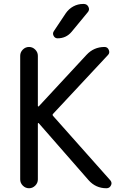

<svg xmlns="http://www.w3.org/2000/svg" viewBox="-20 -999 650 998"><path d="M415 -978.5Q432.6 -978.5 439.9 -962.9Q447.3 -947.3 435.5 -934.6L352.5 -834Q324.2 -799.8 279.3 -799.8Q265.6 -799.8 258.8 -812.5Q252 -825.2 259.8 -836.9L322.3 -930.7Q337.9 -953.1 361.3 -965.8Q384.8 -978.5 412.1 -978.5ZM176.8 -449.2Q176.8 -446.3 178.7 -445.8Q180.7 -445.3 181.6 -446.3L429.7 -713.9Q467.8 -754.9 523.4 -754.9Q539.1 -754.9 545.4 -739.7Q551.8 -724.6 542 -713.9L255.9 -407.2Q251 -402.3 255.9 -396.5L552.7 -62.5Q559.6 -54.7 559.6 -45.9Q559.6 -41 556.6 -35.2Q549.8 -20.5 533.2 -20.5Q477.5 -20.5 440.4 -62.5L181.6 -358.4Q180.7 -360.4 178.7 -359.4Q176.8 -358.4 176.8 -357.4V-66.4Q176.8 -47.9 163.1 -34.2Q149.4 -20.5 130.9 -20.5Q112.3 -20.5 98.6 -34.2Q85 -47.9 85 -66.4V-709Q85 -727.5 98.6 -741.2Q112.3 -754.9 130.9 -754.9Q149.4 -754.9 163.1 -741.2Q176.8 -727.5 176.8 -709Z"/></svg>

Font: Gen Jyuu Gothic Regular
Style: Regular
Weight: 400
Designer: [Source Han Sans]
Ryoko NISHIZUKA  (kana & ideographs); Paul D. Hunt (Latin, Greek & Cyrillic); Wenlong ZHANG  (bopomofo
Version: Version 1.002.20150607